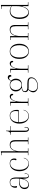

<svg xmlns="http://www.w3.org/2000/svg" viewBox="1809 -2506 925 4583"><g transform="rotate(-90 2271.5 -214.5)"><path d="M152 12Q105 12 77.5 -15Q50 -42 50 -88Q50 -153 94.5 -188Q139 -223 222 -223Q264 -223 298 -217Q301 -250 301 -287Q301 -367 280 -400Q259 -433 209 -433Q115 -433 115 -335Q115 -304 124 -277Q114 -270 103 -270Q81 -270 81 -312Q81 -371 118.5 -407.5Q156 -444 217 -444Q327 -444 327 -291L326 -68Q326 0 368 0Q387 0 399.5 -16.5Q412 -33 412 -58Q412 -72 408 -88L418 -89Q422 -74 422 -62Q422 -30 404.5 -9Q387 12 360 12Q296 12 296 -118H291Q274 -56 237.5 -22Q201 12 152 12ZM82 -94Q82 -2 163 -2Q218 -2 252.5 -55Q287 -108 297 -206Q272 -211 246 -211Q82 -211 82 -94Z M648 12Q571 12 523.5 -51.5Q476 -115 476 -217Q476 -317 527.5 -380.5Q579 -444 661 -444Q717 -444 748.5 -415.5Q780 -387 780 -335Q780 -285 760 -285Q747 -285 736 -294Q749 -320 749 -351Q749 -390 726.5 -412Q704 -434 665 -434Q595 -434 552.5 -374Q510 -314 510 -214Q510 -117 551.5 -57.5Q593 2 660 2Q710 2 744 -28.5Q778 -59 788 -110L796 -108Q786 -52 746.5 -20Q707 12 648 12Z M858 0V-11H910Q922 -11 922 -22V-626Q922 -640 908 -640H858V-651H893Q928 -651 952 -657V-310H957Q996 -444 1106 -444Q1165 -444 1191.5 -412Q1218 -380 1218 -310V-22Q1218 -11 1228 -11H1282V0H1119V-11H1177Q1188 -11 1188 -22V-305Q1188 -369 1166 -398.5Q1144 -428 1095 -428Q1028 -428 990 -363.5Q952 -299 952 -185V-22Q952 -11 964 -11H1023V0Z M1471 12Q1444 12 1429 -12.5Q1414 -37 1414 -81V-407Q1414 -413 1409.5 -417Q1405 -421 1400 -421H1347V-432H1375Q1401 -432 1417 -458Q1433 -484 1434 -532H1444V-432H1553V-421H1444V-71Q1444 -8 1480 -8Q1497 -8 1509 -23.5Q1521 -39 1521 -60Q1521 -73 1518 -91L1529 -93Q1533 -80 1533 -62Q1533 -29 1516 -8.5Q1499 12 1471 12Z M1793 12Q1712 12 1662.5 -51Q1613 -114 1613 -215Q1613 -317 1665.5 -380.5Q1718 -444 1804 -444Q1869 -444 1904.5 -398Q1940 -352 1940 -269Q1940 -248 1937 -230H1647V-220Q1647 -115 1686 -57Q1725 1 1795 1Q1848 1 1886 -31Q1924 -63 1933 -116L1941 -114Q1933 -60 1890.5 -24Q1848 12 1793 12ZM1802 -433Q1734 -433 1693.5 -382.5Q1653 -332 1648 -243H1908Q1913 -270 1913 -297Q1913 -363 1884 -398Q1855 -433 1802 -433Z M2041 0V-11H2091Q2105 -11 2105 -25V-407Q2105 -421 2091 -421H2041V-432H2066Q2115 -432 2135 -438V-296H2140Q2177 -444 2264 -444Q2289 -444 2306.5 -427.5Q2324 -411 2324 -387Q2324 -362 2305 -362Q2294 -362 2289 -367Q2291 -371 2291 -377Q2291 -394 2277.5 -405.5Q2264 -417 2244 -417Q2195 -416 2165 -346Q2135 -276 2135 -164V-25Q2135 -11 2149 -11H2218V0Z M2534 -152H2487Q2439 -152 2412 -134.5Q2385 -117 2385 -86Q2385 -24 2475 -24H2566Q2646 -24 2681.5 -2Q2717 20 2717 70Q2717 135 2656.5 181.5Q2596 228 2511 228Q2443 228 2401.5 197Q2360 166 2360 115Q2360 56 2421 -1Q2364 -20 2364 -75Q2364 -152 2463 -161V-166Q2424 -183 2402.5 -217Q2381 -251 2381 -298Q2381 -365 2422.5 -404.5Q2464 -444 2534 -444Q2596 -444 2634 -412Q2645 -450 2666.5 -470.5Q2688 -491 2716 -491Q2742 -491 2758 -475.5Q2774 -460 2774 -435Q2774 -407 2750 -407Q2737 -407 2732 -411Q2734 -417 2734 -423Q2734 -439 2723 -449.5Q2712 -460 2695 -460Q2659 -460 2642 -405Q2685 -367 2685 -298Q2685 -231 2644 -191.5Q2603 -152 2534 -152ZM2533 -162Q2586 -162 2618.5 -199.5Q2651 -237 2651 -298Q2651 -359 2618.5 -396.5Q2586 -434 2533 -434Q2481 -434 2448 -396Q2415 -358 2415 -298Q2415 -238 2448 -200Q2481 -162 2533 -162ZM2390 108Q2390 160 2422 188Q2454 216 2514 216Q2588 216 2642 175Q2696 134 2696 79Q2696 37 2668.5 21.5Q2641 6 2566 6H2468Q2447 6 2434 2Q2390 48 2390 108Z M2828 0V-11H2878Q2892 -11 2892 -25V-407Q2892 -421 2878 -421H2828V-432H2853Q2902 -432 2922 -438V-296H2927Q2964 -444 3051 -444Q3076 -444 3093.5 -427.5Q3111 -411 3111 -387Q3111 -362 3092 -362Q3081 -362 3076 -367Q3078 -371 3078 -377Q3078 -394 3064.5 -405.5Q3051 -417 3031 -417Q2982 -416 2952 -346Q2922 -276 2922 -164V-25Q2922 -11 2936 -11H3005V0Z M3467.5 -49Q3417 12 3337 12Q3257 12 3207 -49Q3157 -110 3157 -216Q3157 -322 3207 -383Q3257 -444 3337 -444Q3417 -444 3467.5 -383Q3518 -322 3518 -216Q3518 -110 3467.5 -49ZM3337 0Q3402 0 3443 -57.5Q3484 -115 3484 -216Q3484 -317 3443 -374.5Q3402 -432 3337 -432Q3271 -432 3231 -374.5Q3191 -317 3191 -216Q3191 -115 3231 -57.5Q3271 0 3337 0Z M3608 0V-11H3660Q3672 -11 3672 -23V-409Q3672 -421 3660 -421H3608V-432H3653Q3686 -432 3702 -438V-310H3707Q3744 -444 3856 -444Q3915 -444 3941 -412Q3967 -380 3967 -310V-23Q3967 -11 3979 -11H4031V0H3865V-11H3926Q3937 -11 3937 -23V-305Q3937 -369 3915 -398.5Q3893 -428 3845 -428Q3778 -428 3740 -363.5Q3702 -299 3702 -185V-23Q3702 -11 3714 -11H3775V0Z M4264 12Q4191 12 4151 -48Q4111 -108 4111 -215Q4111 -318 4161.5 -381Q4212 -444 4296 -444Q4366 -444 4416 -404L4415 -628Q4415 -640 4404 -640H4352V-651H4397Q4428 -651 4446 -657V-23Q4446 -11 4458 -11H4510L4511 0H4465Q4432 0 4416 6V-142H4410Q4367 12 4264 12ZM4273 -1Q4334 -1 4375.5 -78.5Q4417 -156 4416 -268V-395Q4366 -430 4304 -430Q4228 -430 4186.5 -373Q4145 -316 4145 -214Q4145 -120 4180.5 -60.5Q4216 -1 4273 -1Z"/></g></svg>

Font: Arapey Thin-Display
Style: Regular
Weight: 100
Designer: Eduardo Rodriguez Tunni
Foundry: Eduardo Rodriguez Tunni
Version: Version 4.000